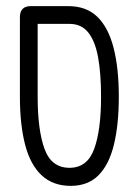

<svg xmlns="http://www.w3.org/2000/svg" viewBox="-20 -600 453 627"><path d="M211 7Q153 7 116 -27.5Q79 -62 62 -127.5Q45 -193 45 -284V-544Q45 -562 54 -571Q63 -580 80 -580H203Q262 -580 298 -545Q334 -510 351 -443.5Q368 -377 368 -284Q368 -193 352 -127.5Q336 -62 301.5 -27.5Q267 7 211 7ZM207 -52Q265 -52 287.5 -113.5Q310 -175 310 -284Q310 -359 300.5 -412Q291 -465 268.5 -493.5Q246 -522 207 -522H103V-284Q103 -175 125.5 -113.5Q148 -52 207 -52Z"/></svg>

Font: Fredoka Condensed Light
Style: Regular
Weight: 300
Width: 3
Designer: Ben Nathan
Foundry: Milena B. Brandão, Ben Nathan
Version: Version 2.001